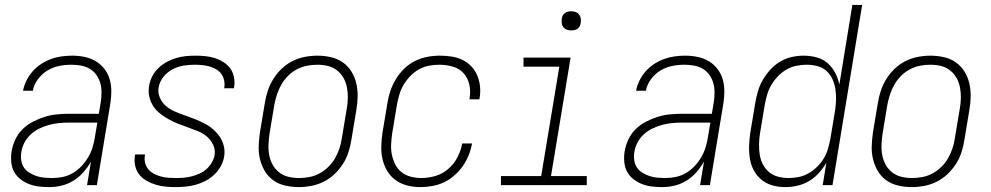

<svg xmlns="http://www.w3.org/2000/svg" viewBox="-20 -755 4040 783"><path d="M181 8Q159 8 138 5.5Q117 3 98 -4.5Q79 -12 63 -24.5Q47 -37 37.5 -54.5Q28 -72 26 -93.5Q24 -115 27 -136Q31 -161 42 -185Q53 -209 71.5 -227.5Q90 -246 114 -258.5Q138 -271 162 -278.5Q186 -286 211 -288.5Q236 -291 260 -291H383L391 -339Q394 -359 394 -378.5Q394 -398 389 -416Q384 -434 373 -449.5Q362 -465 346 -474.5Q330 -484 310.5 -487.5Q291 -491 271 -491Q246 -491 221 -486Q196 -481 173.5 -467.5Q151 -454 134.5 -431.5Q118 -409 114 -385H74Q78 -406 88 -426.5Q98 -447 113.5 -464.5Q129 -482 148.5 -494.5Q168 -507 188.5 -514.5Q209 -522 231 -525Q253 -528 274 -528Q300 -528 324.5 -523Q349 -518 369.5 -506Q390 -494 405 -475Q420 -456 427 -432.5Q434 -409 434 -383.5Q434 -358 430 -333L375 0H335L351 -96Q338 -73 320 -52.5Q302 -32 279 -18Q256 -4 231 2Q206 8 181 8ZM194 -29Q215 -29 236.5 -33.5Q258 -38 277.5 -49.5Q297 -61 312.5 -77.5Q328 -94 339.5 -113.5Q351 -133 357.5 -154Q364 -175 367 -196L377 -255H260Q240 -255 220 -253Q200 -251 180 -245.5Q160 -240 141 -231Q122 -222 106 -207.5Q90 -193 80 -174Q70 -155 67 -135Q64 -118 66.5 -101.5Q69 -85 77.5 -72Q86 -59 100 -50.5Q114 -42 129 -37Q144 -32 161 -30.5Q178 -29 194 -29Z M696 8Q675 8 654.5 6Q634 4 614.5 -2Q595 -8 577.5 -18Q560 -28 548 -43Q536 -58 531.5 -78Q527 -98 530 -119L531 -125H571V-121Q568 -105 572 -90Q576 -75 585.5 -64Q595 -53 608.5 -46Q622 -39 637 -35Q652 -31 668 -30Q684 -29 700 -29Q716 -29 731.5 -30.5Q747 -32 762.5 -36Q778 -40 793.5 -47Q809 -54 821.5 -65Q834 -76 843 -91Q852 -106 855 -121Q859 -144 849.5 -164Q840 -184 824.5 -197.5Q809 -211 788.5 -219.5Q768 -228 748 -235Q728 -242 707.5 -250Q687 -258 669 -268Q651 -278 634 -291Q617 -304 605.5 -321.5Q594 -339 589 -360.5Q584 -382 588 -404Q591 -424 600.5 -443Q610 -462 625.5 -477Q641 -492 659.5 -502Q678 -512 697.5 -518Q717 -524 737 -526Q757 -528 777 -528Q798 -528 818 -526Q838 -524 856.5 -518Q875 -512 891.5 -501.5Q908 -491 919 -476Q930 -461 934 -441Q938 -421 935 -401L934 -395H894L895 -399Q897 -414 893.5 -429Q890 -444 881.5 -455Q873 -466 860.5 -473Q848 -480 834 -484Q820 -488 804.5 -489.5Q789 -491 774 -491Q752 -491 729 -487.5Q706 -484 684 -472.5Q662 -461 646.5 -441.5Q631 -422 627 -399Q623 -377 632 -356.5Q641 -336 657 -322.5Q673 -309 692.5 -300.5Q712 -292 732.5 -285Q753 -278 773 -270Q793 -262 812 -252.5Q831 -243 847 -229.5Q863 -216 875 -199Q887 -182 892.5 -160.5Q898 -139 894 -116Q891 -96 880 -76.5Q869 -57 853 -42Q837 -27 817.5 -17Q798 -7 778 -1.5Q758 4 737 6Q716 8 696 8Z M1199 8Q1171 8 1144 2Q1117 -4 1095.5 -19Q1074 -34 1060.5 -56.5Q1047 -79 1040.5 -105Q1034 -131 1035 -159Q1036 -187 1040 -215L1060 -335Q1064 -361 1072.5 -386Q1081 -411 1095 -433.5Q1109 -456 1129 -475Q1149 -494 1173 -506Q1197 -518 1223 -523Q1249 -528 1274 -528Q1302 -528 1329 -522Q1356 -516 1377.5 -501Q1399 -486 1413 -463.5Q1427 -441 1433 -415Q1439 -389 1438.5 -361Q1438 -333 1433 -305L1413 -185Q1409 -159 1401 -134Q1393 -109 1378.5 -86.5Q1364 -64 1344 -45Q1324 -26 1300 -14Q1276 -2 1250 3Q1224 8 1199 8ZM1200 -29Q1220 -29 1241.5 -33Q1263 -37 1282.5 -47.5Q1302 -58 1318.5 -74Q1335 -90 1346 -109Q1357 -128 1364 -149Q1371 -170 1374 -191L1394 -311Q1398 -333 1398.5 -355Q1399 -377 1395 -398Q1391 -419 1381 -437Q1371 -455 1354.5 -468Q1338 -481 1317.5 -486Q1297 -491 1274 -491Q1254 -491 1232.5 -487Q1211 -483 1191 -472.5Q1171 -462 1155 -446Q1139 -430 1128 -411Q1117 -392 1110 -371Q1103 -350 1099 -329L1079 -209Q1076 -187 1075 -165Q1074 -143 1078 -122Q1082 -101 1092 -83Q1102 -65 1118.5 -52Q1135 -39 1156 -34Q1177 -29 1200 -29Z M1695 8Q1667 8 1641 1.5Q1615 -5 1594 -20Q1573 -35 1559.5 -57.5Q1546 -80 1540 -106Q1534 -132 1535 -160Q1536 -188 1540 -215L1560 -335Q1564 -361 1572.5 -385.5Q1581 -410 1595 -433Q1609 -456 1628.5 -475Q1648 -494 1672 -506Q1696 -518 1722 -523Q1748 -528 1773 -528Q1797 -528 1821 -524.5Q1845 -521 1865.5 -511Q1886 -501 1901.5 -485Q1917 -469 1926 -448Q1935 -427 1937.5 -403.5Q1940 -380 1936 -356L1935 -350H1895V-354Q1900 -383 1894 -410Q1888 -437 1870.5 -456.5Q1853 -476 1826 -483.5Q1799 -491 1770 -491Q1750 -491 1729 -487Q1708 -483 1688.5 -472Q1669 -461 1653.5 -445Q1638 -429 1626.5 -410Q1615 -391 1609 -370.5Q1603 -350 1599 -329L1579 -209Q1576 -187 1575 -165Q1574 -143 1578.5 -122.5Q1583 -102 1592.5 -83.5Q1602 -65 1618 -52.5Q1634 -40 1655 -34.5Q1676 -29 1699 -29Q1727 -29 1756 -37.5Q1785 -46 1808.5 -66.5Q1832 -87 1846 -114.5Q1860 -142 1865 -170H1905Q1901 -146 1891.5 -122.5Q1882 -99 1867.5 -78Q1853 -57 1833 -39.5Q1813 -22 1790.5 -11.5Q1768 -1 1743 3.5Q1718 8 1695 8Z M2373 0H2023V-37H2187L2261 -483H2115V-520H2307L2227 -37H2373ZM2310 -631Q2300 -631 2291.5 -634Q2283 -637 2277.5 -644Q2272 -651 2271 -660.5Q2270 -670 2271 -680Q2272 -686 2275 -692Q2278 -698 2284 -702Q2290 -706 2296.5 -707.5Q2303 -709 2309 -709Q2319 -709 2327.5 -706Q2336 -703 2341.5 -696Q2347 -689 2348.5 -679.5Q2350 -670 2348 -660Q2347 -654 2344 -648Q2341 -642 2335.5 -638Q2330 -634 2323 -632.5Q2316 -631 2310 -631Z M2681 8Q2659 8 2638 5.5Q2617 3 2598 -4.5Q2579 -12 2563 -24.5Q2547 -37 2537.5 -54.5Q2528 -72 2526 -93.5Q2524 -115 2527 -136Q2531 -161 2542 -185Q2553 -209 2571.5 -227.5Q2590 -246 2614 -258.5Q2638 -271 2662 -278.5Q2686 -286 2711 -288.5Q2736 -291 2760 -291H2883L2891 -339Q2894 -359 2894 -378.5Q2894 -398 2889 -416Q2884 -434 2873 -449.5Q2862 -465 2846 -474.5Q2830 -484 2810.5 -487.5Q2791 -491 2771 -491Q2746 -491 2721 -486Q2696 -481 2673.5 -467.5Q2651 -454 2634.5 -431.5Q2618 -409 2614 -385H2574Q2578 -406 2588 -426.5Q2598 -447 2613.5 -464.5Q2629 -482 2648.5 -494.5Q2668 -507 2688.5 -514.5Q2709 -522 2731 -525Q2753 -528 2774 -528Q2800 -528 2824.5 -523Q2849 -518 2869.5 -506Q2890 -494 2905 -475Q2920 -456 2927 -432.5Q2934 -409 2934 -383.5Q2934 -358 2930 -333L2875 0H2835L2851 -96Q2838 -73 2820 -52.5Q2802 -32 2779 -18Q2756 -4 2731 2Q2706 8 2681 8ZM2694 -29Q2715 -29 2736.5 -33.5Q2758 -38 2777.5 -49.5Q2797 -61 2812.5 -77.5Q2828 -94 2839.5 -113.5Q2851 -133 2857.5 -154Q2864 -175 2867 -196L2877 -255H2760Q2740 -255 2720 -253Q2700 -251 2680 -245.5Q2660 -240 2641 -231Q2622 -222 2606 -207.5Q2590 -193 2580 -174Q2570 -155 2567 -135Q2564 -118 2566.5 -101.5Q2569 -85 2577.5 -72Q2586 -59 2600 -50.5Q2614 -42 2629 -37Q2644 -32 2661 -30.5Q2678 -29 2694 -29Z M3182 8Q3155 8 3130 1Q3105 -6 3085.5 -22Q3066 -38 3054 -60.5Q3042 -83 3038 -108.5Q3034 -134 3035 -161Q3036 -188 3040 -215L3060 -335Q3064 -359 3071 -383Q3078 -407 3091 -429.5Q3104 -452 3122 -471.5Q3140 -491 3162 -504Q3184 -517 3208.5 -522.5Q3233 -528 3257 -528Q3285 -528 3310.5 -521Q3336 -514 3355 -497.5Q3374 -481 3386 -458Q3398 -435 3403 -410L3456 -735H3496L3375 0H3335L3350 -91Q3337 -69 3319 -49Q3301 -29 3278.5 -16Q3256 -3 3231 2.5Q3206 8 3182 8ZM3196 -29Q3216 -29 3236.5 -33Q3257 -37 3276 -47.5Q3295 -58 3311 -73.5Q3327 -89 3338.5 -107.5Q3350 -126 3356 -146.5Q3362 -167 3366 -187L3386 -307Q3389 -329 3389.5 -351Q3390 -373 3386.5 -394Q3383 -415 3374 -434Q3365 -453 3349.5 -466.5Q3334 -480 3313 -485.5Q3292 -491 3270 -491Q3250 -491 3229 -487Q3208 -483 3188.5 -472Q3169 -461 3153.5 -445Q3138 -429 3126.5 -410Q3115 -391 3109 -370.5Q3103 -350 3099 -329L3079 -209Q3076 -188 3075.5 -166Q3075 -144 3078.5 -123Q3082 -102 3091.5 -84Q3101 -66 3116.5 -53Q3132 -40 3153 -34.5Q3174 -29 3196 -29Z M3699 8Q3671 8 3644 2Q3617 -4 3595.5 -19Q3574 -34 3560.5 -56.5Q3547 -79 3540.5 -105Q3534 -131 3535 -159Q3536 -187 3540 -215L3560 -335Q3564 -361 3572.5 -386Q3581 -411 3595 -433.5Q3609 -456 3629 -475Q3649 -494 3673 -506Q3697 -518 3723 -523Q3749 -528 3774 -528Q3802 -528 3829 -522Q3856 -516 3877.5 -501Q3899 -486 3913 -463.5Q3927 -441 3933 -415Q3939 -389 3938.5 -361Q3938 -333 3933 -305L3913 -185Q3909 -159 3901 -134Q3893 -109 3878.5 -86.5Q3864 -64 3844 -45Q3824 -26 3800 -14Q3776 -2 3750 3Q3724 8 3699 8ZM3700 -29Q3720 -29 3741.5 -33Q3763 -37 3782.5 -47.5Q3802 -58 3818.5 -74Q3835 -90 3846 -109Q3857 -128 3864 -149Q3871 -170 3874 -191L3894 -311Q3898 -333 3898.5 -355Q3899 -377 3895 -398Q3891 -419 3881 -437Q3871 -455 3854.5 -468Q3838 -481 3817.5 -486Q3797 -491 3774 -491Q3754 -491 3732.5 -487Q3711 -483 3691 -472.5Q3671 -462 3655 -446Q3639 -430 3628 -411Q3617 -392 3610 -371Q3603 -350 3599 -329L3579 -209Q3576 -187 3575 -165Q3574 -143 3578 -122Q3582 -101 3592 -83Q3602 -65 3618.5 -52Q3635 -39 3656 -34Q3677 -29 3700 -29Z"/></svg>

Font: Iosevka Term Curly XLt Obl
Style: Regular
Weight: 200
Italic angle: -9°
Designer: Belleve Invis
Foundry: Belleve Invis
Version: Version 32.3.0